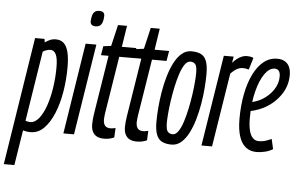

<svg xmlns="http://www.w3.org/2000/svg" viewBox="-98 -826 1747 1127"><g transform="rotate(5 775.5 -262.5)"><path d="M-37.7 210 80.9 -543.1H136.5L139.4 -522.7Q152.2 -531.6 167.6 -538.9Q183 -546.2 203.7 -546.2Q232.2 -546.2 250.1 -529.6Q268 -513.1 276.8 -478.3Q285.6 -443.5 285.6 -389.1Q285.6 -314.4 273.6 -243.1Q261.6 -171.8 237.8 -114.8Q213.9 -57.7 180.2 -24.2Q146.5 9.4 102.4 9.4Q89 9.4 78.3 7.7Q67.7 6.1 57.6 3L24.6 210ZM95.2 -49.5Q123.1 -49.5 146.4 -78.5Q169.7 -107.5 186.4 -155.7Q203 -203.8 212 -263Q221 -322.2 221 -382.7Q221 -434.8 209.9 -458.4Q198.8 -482 176.6 -482Q166.7 -482 153.6 -477.7Q140.6 -473.4 132.4 -467.6L67.2 -55.4Q73.3 -52.3 80.6 -50.9Q88 -49.5 95.2 -49.5Z M295 0 379.3 -536.2H442.6L357.6 0ZM443.7 -734.8Q458.3 -734.8 466.4 -728.2Q474.5 -721.6 473.8 -705.1Q473.1 -686.3 468.7 -672.3Q464.2 -658.2 454.7 -650.5Q445.2 -642.8 427.7 -642.8Q413.5 -642.8 405.1 -649.6Q396.8 -656.3 397.5 -672.8Q398.9 -692 403 -705.8Q407.1 -719.7 416.8 -727.3Q426.4 -734.8 443.7 -734.8Z M597.4 -58.3 594.7 -2.6Q580.5 4.2 565.4 7.1Q550.2 10 535 10Q510.2 10 493.4 1.5Q476.5 -7.1 467.6 -24.6Q458.7 -42.2 458.7 -69.4Q458.7 -82.2 460.3 -99.2Q461.9 -116.1 464.5 -132.2L519.5 -476.9H474.8L483.9 -530.2L529.7 -536.2L559.1 -661.6H612.1L592.7 -536.2H678.2L668.1 -476.6H582.5L528.5 -138.7Q527.5 -128.2 526.3 -119.5Q525.1 -110.7 525.1 -103Q525.1 -78.5 535.3 -66.2Q545.4 -53.9 568.4 -53.9Q575.2 -53.9 582.3 -55.3Q589.4 -56.6 597.4 -58.3Z M790.4 -58.3 787.7 -2.6Q773.5 4.2 758.4 7.1Q743.2 10 728 10Q703.2 10 686.4 1.5Q669.5 -7.1 660.6 -24.6Q651.7 -42.2 651.7 -69.4Q651.7 -82.2 653.3 -99.2Q654.9 -116.1 657.5 -132.2L712.5 -476.9H667.8L676.9 -530.2L722.7 -536.2L752.1 -661.6H805.1L785.7 -536.2H871.2L861.1 -476.6H775.5L721.5 -138.7Q720.5 -128.2 719.3 -119.5Q718.1 -110.7 718.1 -103Q718.1 -78.5 728.3 -66.2Q738.4 -53.9 761.4 -53.9Q768.2 -53.9 775.3 -55.3Q782.4 -56.6 790.4 -58.3Z M933 10Q898.5 10 876.3 -1.4Q854.1 -12.8 843.6 -40.6Q833.1 -68.4 833.1 -116.5Q833.1 -152.9 836.8 -198.3Q840.4 -243.6 848.5 -292.1Q856.6 -340.5 869.8 -385.8Q883 -431.1 901.6 -467Q920.3 -503 945.1 -524.4Q969.9 -545.8 1001.6 -545.8Q1036.8 -545.8 1059 -534.6Q1081.2 -523.4 1091.3 -496Q1101.5 -468.7 1101.5 -420Q1101.5 -383.5 1097.9 -337.9Q1094.3 -292.2 1086.1 -243.8Q1078 -195.3 1064.8 -150.3Q1051.7 -105.4 1033 -69.1Q1014.3 -32.8 989.5 -11.4Q964.8 10 933 10ZM934.3 -51Q952.3 -51 967.3 -72.7Q982.3 -94.4 993.8 -130Q1005.3 -165.5 1014.2 -207.5Q1023.2 -249.5 1029.3 -291.5Q1035.3 -333.5 1038 -367.8Q1040.7 -402.1 1040.7 -420.7Q1040.7 -461.9 1029.9 -473.3Q1019.2 -484.8 1001 -484.8Q982.9 -484.8 968 -463.1Q953 -441.4 941.5 -405.8Q930 -370.3 921 -328.3Q912.1 -286.3 906 -244.3Q899.9 -202.3 897.2 -168.5Q894.5 -134.7 894.5 -115.7Q894.5 -75 905.3 -63Q916.1 -51 934.3 -51Z M1251.6 -536.2 1245.3 -499.5Q1258.9 -514.6 1272.7 -524.9Q1286.5 -535.2 1300.6 -540.7Q1314.7 -546.2 1328.4 -546.2Q1339.4 -546.2 1348.8 -544.7Q1358.1 -543.2 1367.8 -538.6L1346.2 -468.3Q1337.5 -471.3 1328.5 -472.6Q1319.6 -474 1311.8 -474Q1294.9 -474 1277.5 -465.1Q1260 -456.2 1240.1 -434.7L1171 0H1108.6L1193.6 -536.2Z M1367.3 -276.9Q1386 -280 1403.9 -286.2Q1421.7 -292.3 1437.6 -301.4Q1479.2 -325.5 1505 -362.9Q1530.8 -400.3 1530.8 -443.2Q1530.8 -466.5 1521.9 -476.8Q1513.1 -487 1498.1 -487Q1466.5 -487 1439.1 -448.2Q1411.8 -409.4 1394.6 -341.1Q1377.4 -272.8 1377.4 -184.5Q1377.4 -141 1384.7 -112.2Q1392 -83.4 1406.3 -69.1Q1420.6 -54.7 1440.9 -54.7Q1452.5 -54.7 1464.4 -56.7Q1476.4 -58.7 1489.2 -63.2Q1502.1 -67.6 1516 -74.2L1529.4 -15.2Q1509.2 -2.5 1482.9 3.8Q1456.7 10 1433.7 10Q1395.3 10 1369.2 -11.2Q1343.1 -32.5 1330.2 -73.8Q1317.3 -115.1 1317.3 -174.2Q1317.3 -252.6 1330.3 -320.3Q1343.3 -388.1 1368 -438.7Q1392.8 -489.3 1428 -517.8Q1463.2 -546.2 1507.9 -546.2Q1535.9 -546.2 1554 -534.9Q1572.1 -523.6 1580.6 -503.5Q1589.1 -483.3 1589.1 -457.1Q1589.1 -389.9 1549.4 -335.1Q1509.7 -280.3 1448.1 -250.2Q1426.3 -239.8 1402.8 -232.9Q1379.3 -226.1 1356.2 -222.9Z"/></g></svg>

Font: Georama ExtraCondensed Thin
Style: Italic
Weight: 100
Width: 2
Italic angle: -9°
Designer: Jean-Baptiste Levee
Foundry: Production Type
Version: Version 1.001